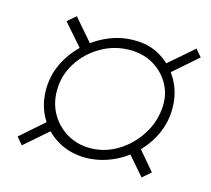

<svg xmlns="http://www.w3.org/2000/svg" viewBox="-75 -640 705 641"><g transform="rotate(15 277.5 -320.0)"><path d="M142 -168 50 -88 29 -113 120 -193ZM263 -103Q210 -104 168.5 -128.5Q127 -153 103.5 -195Q80 -237 80 -289Q80 -337 100 -379Q120 -421 154 -453.5Q188 -486 231.5 -505Q275 -524 322 -524Q375 -525 416 -499.5Q457 -474 480.5 -431.5Q504 -389 504 -337Q504 -289 484.5 -247Q465 -205 431 -172Q397 -139 353.5 -121Q310 -103 263 -103ZM268 -138Q317 -137 360 -161Q403 -185 432.5 -226Q462 -267 469 -315Q477 -364 458.5 -403Q440 -442 403 -465.5Q366 -489 317 -489Q264 -489 218 -462.5Q172 -436 144 -392Q116 -348 116 -295Q116 -251 136 -216Q156 -181 190.5 -160Q225 -139 268 -138ZM432 -466 530 -551 551 -526 455 -442ZM157 -447 87 -527 116 -552 185 -472ZM420 -199 493 -113 464 -88 391 -172Z"/></g></svg>

Font: Brygada 1918 Medium
Style: Italic
Weight: 500
Italic angle: -8°
Designer: Mateusz Machalski | Borys Kosmynka | Przemek Hoffer
Foundry: NIEPODLEGLA 2018
Version: Version 3.006